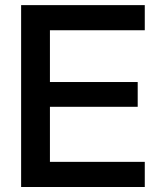

<svg xmlns="http://www.w3.org/2000/svg" viewBox="-20 -748 632 768"><path d="M64.5 0H559.1V-100.6H179.7V-320.8H530.8V-419.9H179.7V-627H559.1V-727.5H64.5Z"/></svg>

Font: Raveo Display Display Medium
Style: Regular
Weight: 500
Designer: Jakub Foglar, Rasmus Andersson (Inter)
Foundry: Jakubfoglar.com
Version: Version 1.100;Glyphs 3.2.3 (3260)